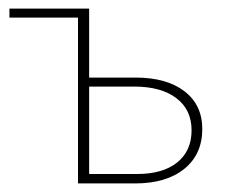

<svg xmlns="http://www.w3.org/2000/svg" viewBox="-20 -428 535 448"><path d="M452 -127Q452 -68 410 -34Q368 0 295 0H162V-387H2V-408H188V-247H296Q369 -247 410.5 -215Q452 -183 452 -127ZM427 -124Q427 -172 391.5 -199Q356 -226 293 -226H188V-22H300Q360 -22 393.5 -49Q427 -76 427 -124Z"/></svg>

Font: Ysabeau Extralight
Style: Regular
Weight: 200
Designer: Christian Thalmann (Catharsis Fonts)
Version: Version 0.003